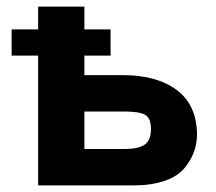

<svg xmlns="http://www.w3.org/2000/svg" viewBox="-20 -560 651 580"><path d="M436 -169.9Q436 -203.6 418.2 -213.4Q400.4 -223.1 356.9 -223.1H234.9V-109.9H356.9Q397.5 -109.9 416.7 -122.8Q436 -135.7 436 -169.9ZM351.1 -333Q453.6 -333 513.7 -288.3Q573.7 -243.7 575.2 -154.8Q575.2 -98.6 538.1 -53.2Q517.1 -27.3 477.3 -13.7Q437.5 0 386.2 0H95.2V-392.1H15.1V-471.2H95.2V-540H234.9V-471.2H314V-392.1H234.9V-333Z"/></svg>

Font: Miedinger*
Style: Bold
Weight: 700
Version: Version 001.000